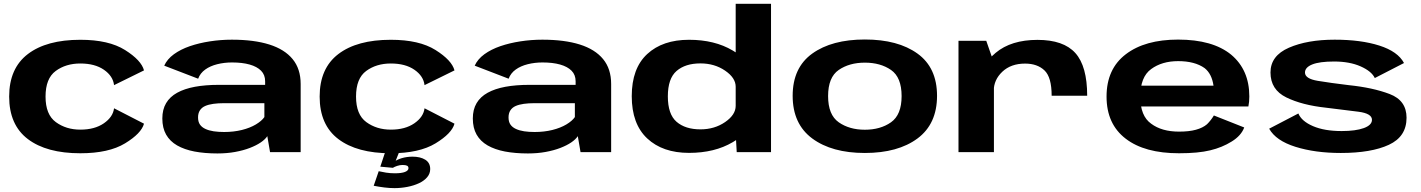

<svg xmlns="http://www.w3.org/2000/svg" viewBox="-20 -805 7518 1016"><path d="M405 6Q555.5 6 641.8 -46.5Q728 -99 742 -150.5L583.5 -232Q578 -186 529.5 -152.5Q481 -119 405 -119Q330 -119 275.5 -158.8Q221 -198.5 221 -294Q221 -390 274.8 -429.5Q328.5 -469 405 -469Q482 -469 530 -435.8Q578 -402.5 583.5 -354.5L742 -432.5Q728 -486 641.8 -540.2Q555.5 -594.5 405 -594.5Q226.5 -594.5 127.5 -519Q28.5 -443.5 28.5 -294Q28.5 -144 127.5 -69Q226.5 6 405 6Z M1130.5 7Q1181 7 1224.5 -1Q1268 -9 1302.2 -22.2Q1336.5 -35.5 1360 -51.5Q1383.5 -67.5 1394.5 -84.5L1409 0H1571V-360.5Q1571 -440.5 1528.5 -492.2Q1486 -544 1405 -569.5Q1324 -595 1207 -595Q1148 -595 1091 -586.2Q1034 -577.5 985 -560.8Q936 -544 900.2 -518Q864.5 -492 849 -457.5L1028.5 -388.5Q1039.5 -418 1066 -437Q1092.5 -456 1129.5 -465.2Q1166.5 -474.5 1208 -474.5Q1262 -474.5 1301 -463.5Q1340 -452.5 1361.5 -430.8Q1383 -409 1383 -375V-356H1138Q1067 -356 1011.5 -345.8Q956 -335.5 917.5 -314.2Q879 -293 859 -259.2Q839 -225.5 839 -178Q839 -128 859 -92.8Q879 -57.5 917.2 -35.5Q955.5 -13.5 1009.2 -3.2Q1063 7 1130.5 7ZM1166 -106.5Q1136 -106.5 1110.8 -110.2Q1085.5 -114 1066.8 -122.8Q1048 -131.5 1038 -146Q1028 -160.5 1028 -183.5Q1028 -206 1037.8 -221Q1047.5 -236 1065.5 -244Q1083.5 -252 1108.8 -255.5Q1134 -259 1165 -259H1379V-185.5Q1365 -165 1334 -146.5Q1303 -128 1259.8 -117.2Q1216.5 -106.5 1166 -106.5Z M2048 6Q2198.5 6 2284.8 -46.5Q2371 -99 2385 -150.5L2226.5 -232Q2221 -186 2172.5 -152.5Q2124 -119 2048 -119Q1973 -119 1918.5 -158.8Q1864 -198.5 1864 -294Q1864 -390 1917.8 -429.5Q1971.5 -469 2048 -469Q2125 -469 2173 -435.8Q2221 -402.5 2226.5 -354.5L2385 -432.5Q2371 -486 2284.8 -540.2Q2198.5 -594.5 2048 -594.5Q1869.5 -594.5 1770.5 -519Q1671.5 -443.5 1671.5 -294Q1671.5 -144 1770.5 -69Q1869.5 6 2048 6ZM2067.5 190.5Q2101.5 190.5 2135.2 184Q2169 177.5 2196.5 164.8Q2224 152 2240.2 133Q2256.5 114 2256.5 89.5Q2256.5 56.5 2230.5 40.2Q2204.5 24 2163 24Q2132.5 24 2105.2 32.2Q2078 40.5 2064 53L2059 83Q2067.5 77.5 2082 72.8Q2096.5 68 2110 68Q2126.5 68 2134 71.8Q2141.5 75.5 2141.5 85Q2141.5 97.5 2123.2 104.8Q2105 112 2069.5 112Q2044.5 112 2022.8 108.5Q2001 105 1984 101L1957.5 178Q1985.5 183.5 2013.5 187Q2041.5 190.5 2067.5 190.5ZM2059 83 2092 0H2018L1992.5 77Z M2773.5 7Q2824 7 2867.5 -1Q2911 -9 2945.2 -22.2Q2979.5 -35.5 3003 -51.5Q3026.5 -67.5 3037.5 -84.5L3052 0H3214V-360.5Q3214 -440.5 3171.5 -492.2Q3129 -544 3048 -569.5Q2967 -595 2850 -595Q2791 -595 2734 -586.2Q2677 -577.5 2628 -560.8Q2579 -544 2543.2 -518Q2507.5 -492 2492 -457.5L2671.5 -388.5Q2682.5 -418 2709 -437Q2735.5 -456 2772.5 -465.2Q2809.5 -474.5 2851 -474.5Q2905 -474.5 2944 -463.5Q2983 -452.5 3004.5 -430.8Q3026 -409 3026 -375V-356H2781Q2710 -356 2654.5 -345.8Q2599 -335.5 2560.5 -314.2Q2522 -293 2502 -259.2Q2482 -225.5 2482 -178Q2482 -128 2502 -92.8Q2522 -57.5 2560.2 -35.5Q2598.5 -13.5 2652.2 -3.2Q2706 7 2773.5 7ZM2809 -106.5Q2779 -106.5 2753.8 -110.2Q2728.5 -114 2709.8 -122.8Q2691 -131.5 2681 -146Q2671 -160.5 2671 -183.5Q2671 -206 2680.8 -221Q2690.5 -236 2708.5 -244Q2726.5 -252 2751.8 -255.5Q2777 -259 2808 -259H3022V-185.5Q3008 -165 2977 -146.5Q2946 -128 2902.8 -117.2Q2859.5 -106.5 2809 -106.5Z M3878.5 0H4060V-785H3873V-97.5ZM3626 4Q3761.5 4 3857.2 -52.5Q3953 -109 3953 -158.5L3873 -245Q3873 -197.5 3817 -159Q3761 -120.5 3686.5 -120.5Q3606.5 -120.5 3560.2 -160.5Q3514 -200.5 3514 -295Q3514 -389.5 3560.2 -429.5Q3606.5 -469.5 3686.5 -469.5Q3761 -469.5 3817 -431.2Q3873 -393 3873 -346L3953 -431.5Q3953 -481 3857.2 -537.8Q3761.5 -594.5 3626 -594.5Q3486.5 -594.5 3404.8 -519Q3323 -443.5 3323 -296Q3323 -149 3404.8 -72.5Q3486.5 4 3626 4Z M4556.5 4.5Q4731.5 4.5 4835 -72.2Q4938.5 -149 4938.5 -298Q4938.5 -447 4835 -521.5Q4731.5 -596 4556.5 -596Q4382 -596 4278.2 -521.5Q4174.5 -447 4174.5 -298Q4174.5 -149 4278.2 -72.2Q4382 4.5 4556.5 4.5ZM4556.5 -118.5Q4474.5 -118.5 4418.2 -158Q4362 -197.5 4362 -296.5Q4362 -396 4418.2 -434.8Q4474.5 -473.5 4556.5 -473.5Q4639 -473.5 4695 -434.8Q4751 -396 4751 -296.5Q4751 -197.5 4695 -158Q4639 -118.5 4556.5 -118.5Z M5545 -298.5H5733Q5733 -454.5 5670.5 -524.2Q5608 -594 5470 -594Q5330.5 -594 5248.8 -525.5Q5167 -457 5167 -377L5238.5 -323.5Q5238.5 -382.5 5284 -425.5Q5329.5 -468.5 5404.5 -468.5Q5469 -468.5 5507 -432.5Q5545 -396.5 5545 -298.5ZM5052 0H5239.5V-472.5L5199 -589H5052Z M6219 6V-108.5Q6127.5 -108.5 6071.5 -150.5Q6014 -191 6014 -293.5Q6014 -398 6071.5 -439.5Q6128.5 -481.5 6214.5 -481.5Q6302.5 -481.5 6354.5 -444.5Q6392.5 -414.5 6401.5 -351.5H5997V-241.5H6586Q6591 -265 6591 -294.5Q6591 -435.5 6494.5 -516Q6397 -595.5 6214 -595.5Q6039 -595.5 5937.5 -518Q5835.5 -440.5 5835.5 -294Q5835.5 -148.5 5937 -71Q6037 6 6219 6ZM6219 -108.5V6Q6321 6 6384 -9.5Q6447 -24.5 6497.5 -56Q6548 -87 6564 -130.5L6403.5 -194Q6387.5 -167.5 6367 -147.5Q6345 -128.5 6308.5 -118.5Q6273 -108.5 6219 -108.5Z M7075 4.5Q7236 4.5 7329.5 -38.8Q7423 -82 7423 -182Q7423 -273.5 7333.5 -307.5Q7244 -341.5 7116.5 -354.5Q7021 -366 6953.2 -377.2Q6885.5 -388.5 6885.5 -421Q6885.5 -448.5 6924 -464Q6962.5 -479.5 7039.5 -479.5Q7121.5 -479.5 7179.8 -453.8Q7238 -428 7255 -392L7409.5 -471.5Q7377 -532.5 7279.2 -563.8Q7181.5 -595 7042.5 -595Q6898 -595 6800.5 -552.5Q6703 -510 6703 -421.5Q6703 -330.5 6786.8 -289.5Q6870.5 -248.5 6997.5 -235Q7096.5 -223 7168.2 -213.8Q7240 -204.5 7240 -171Q7240 -143 7196.8 -127.2Q7153.5 -111.5 7079.5 -111.5Q6988.5 -111.5 6928 -137.5Q6867.5 -163.5 6850.5 -204.5L6696 -124Q6731.5 -60.5 6835.5 -28Q6939.5 4.5 7075 4.5Z"/></svg>

Font: Anybody Expanded
Style: Bold
Weight: 700
Width: 7
Designer: Tyler Finck
Foundry: Etcetera Type Company
Version: Version 1.113;gftools[0.9.25]